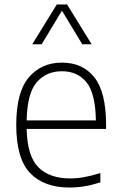

<svg xmlns="http://www.w3.org/2000/svg" viewBox="-20 -828 538 857"><path d="M290 9Q176 9 114.2 -55.8Q52.5 -120.5 52.5 -270.5Q52.5 -416.5 108.5 -482.5Q164.5 -548.5 256.5 -548.5Q349 -548.5 401.2 -482.8Q453.5 -417 453.5 -270V-252.5H99Q101.5 -131 151.5 -81.2Q201.5 -31.5 294 -31.5Q351.5 -31.5 428 -55.5V-14Q390.5 -2 357 3.5Q323.5 9 290 9ZM256.5 -510Q186.5 -510 144 -461Q101.5 -412 99 -290.5H408Q406 -411.5 366 -460.8Q326 -510 256.5 -510ZM124 -630.5 233.5 -808H279.5L389 -630.5H347L256.5 -780.5L166 -630.5Z"/></svg>

Font: Encode Sans XLt
Style: Regular
Weight: 200
Designer: Multiple Designers
Foundry: Impallari Type
Version: Version 3.002; ttfautohint (v1.8.3) -l 8 -r 50 -G 200 -x 14 